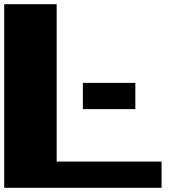

<svg xmlns="http://www.w3.org/2000/svg" viewBox="-20 -895 915 915"><path d="M0 0H750V-125H250V-875H0ZM375 -375H625V-500H375Z"/></svg>

Font: Faithful 32x
Style: Bold
Weight: 400
Foundry: Faithful Resource Pack
Version: Version 1.0; January 27, 2023